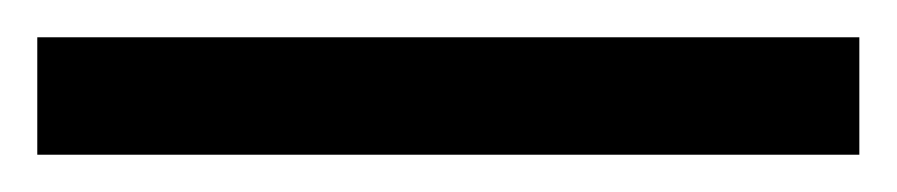

<svg xmlns="http://www.w3.org/2000/svg" viewBox="-22 63 481 103"><path d="M439 146H-2V83H439Z"/></svg>

Font: Noto Sans Thai ExtraCondensed
Style: Regular
Weight: 400
Width: 2
Designer: Monotype Design Team
Foundry: Monotype Imaging Inc.
Version: Version 2.002